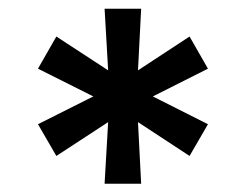

<svg xmlns="http://www.w3.org/2000/svg" viewBox="-20 -748 575 449"><path d="M224.6 -318.4 232.9 -462.4 111.8 -383.3 68.8 -457.5 198.2 -522.5 68.8 -587.4 111.8 -662.6 232.9 -583.5 224.6 -727.5H310.1L302.7 -583.5L423.3 -662.6L466.3 -587.4L337.4 -522.5L466.3 -457.5L423.3 -383.3L302.7 -462.4L310.1 -318.4Z"/></svg>

Font: Inter 17pt SemiBold
Style: Regular
Weight: 600
Version: Version 4.001;git-66647c0bb